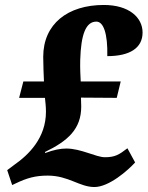

<svg xmlns="http://www.w3.org/2000/svg" viewBox="-20 -744 594 773"><path d="M360 9C419 9 495 -58 524 -90L493 -147C459 -121 443 -111 402 -111C367 -111 306 -146 247 -146C224 -146 197 -141 162 -128L161 -132C254 -177 307 -225 307 -315C307 -328 306 -347 306 -351L450 -350L466 -416H305C304 -437 302 -468 303 -503C306 -604 325 -657 368 -657C397 -657 414 -608 412 -518C503 -518 554 -551 554 -613C554 -674 499 -724 398 -724C253 -724 154 -648 154 -515C154 -479 156 -443 157 -416H74L57 -350H161C163 -332 165 -313 165 -294C165 -189 96 -121 37 -80L9 -59L29 1L44 -6C88 -27 122 -37 172 -37C256 -37 300 9 360 9Z"/></svg>

Font: Noto Serif Condensed Black
Style: Italic
Weight: 900
Width: 3
Italic angle: -12°
Designer: Monotype Design Team
Foundry: Monotype Imaging Inc.
Version: Version 2.013